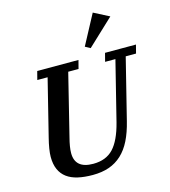

<svg xmlns="http://www.w3.org/2000/svg" viewBox="-137 -1066 1049 1187"><g transform="rotate(-15 387.5 -473.0)"><path d="M309 12Q256 12 214.5 2.5Q173 -7 144.5 -28Q116 -49 101 -82.5Q86 -116 86 -163Q86 -185 91 -216Q96 -247 105 -282L195 -644H129L143 -698H407L393 -644H327L229 -248Q222 -221 218 -197Q214 -173 214 -153Q214 -54 330 -54Q412 -54 459 -104Q506 -154 534 -263L629 -644H563L577 -698H775L761 -644H695L598 -255Q581 -186 556 -136Q531 -86 495.5 -53Q460 -20 414 -4Q368 12 309 12ZM466 -767 568 -958 667 -907 499 -749Z"/></g></svg>

Font: IBM Plex Serif SmBld
Style: Italic
Weight: 600
Italic angle: -14°
Designer: Mike Abbink, Paul van der Laan, Pieter van Rosmalen
Foundry: Bold Monday
Version: Version 3.001